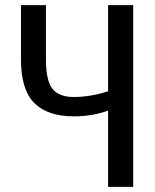

<svg xmlns="http://www.w3.org/2000/svg" viewBox="-20 -731 608 751"><path d="M501 -710.9V0H402.8V-298.3Q371.6 -287.1 338.4 -281.5Q305.2 -275.9 269 -275.9Q166.5 -275.9 114.3 -327.9Q62 -379.9 62 -499V-710.9H159.7V-499Q159.7 -415.5 185.3 -383.5Q210.9 -351.6 269 -351.6Q301.3 -351.6 335.9 -357.4Q370.6 -363.3 402.8 -374V-710.9Z"/></svg>

Font: Franco
Style: Regular
Weight: 400
Designer: Google
Version: Version 1.200311; 2013